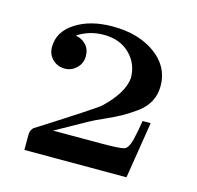

<svg xmlns="http://www.w3.org/2000/svg" viewBox="-72 -847 588 574"><g transform="rotate(15 222.0 -559.5)"><path d="M50 -347V-393Q50 -403 53.5 -409Q57 -415 59.5 -417Q62 -419 74 -426Q217 -517 240 -535Q298 -590 302 -637Q302 -681 271.5 -711Q241 -741 191 -741Q146 -741 110 -717Q129 -714 142 -700.5Q155 -687 155 -665Q155 -643 139.5 -628Q124 -613 103 -613Q81 -613 65.5 -628Q50 -643 50 -666Q50 -713 95.5 -742.5Q141 -772 210 -772Q290 -772 342 -734.5Q394 -697 394 -637Q394 -610 382.5 -588.5Q371 -567 349 -551Q327 -535 307.5 -524Q288 -513 257.5 -499.5Q227 -486 213 -478L118 -425H262Q326 -425 338 -429.5Q350 -434 357 -460Q364 -489 369 -522H394L366 -347Z"/></g></svg>

Font: CMU Serif
Style: Roman
Weight: 500
Version: Version 0.7.0